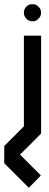

<svg xmlns="http://www.w3.org/2000/svg" viewBox="-74 -638 234 916"><path d="M51.8 -548.8Q40 -560.5 40 -577.1Q40 -594.7 51.8 -606.4Q63.5 -618.2 81.1 -618.2Q97.7 -618.2 109.4 -606.4Q122.1 -594.7 122.1 -577.1Q122.1 -560.5 109.4 -548.8Q97.7 -536.1 81.1 -536.1Q63.5 -536.1 51.8 -548.8ZM121.1 199.2Q101.6 218.8 63.5 257.8L-53.7 140.6V58.6L40 -35.2V-467.8H122.1V-1Q88.9 33.2 21.5 99.6Z"/></svg>

Font: mr_KirucoupageG
Style: Regular
Weight: 400
Designer: Jan Henkel
Version: Version 1.00 May 25, 2020, initial release